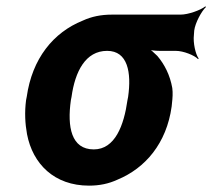

<svg xmlns="http://www.w3.org/2000/svg" viewBox="-20 -574 668 604"><path d="M590 -464 591 -478C594 -502 614 -539 628 -552L626 -554C611 -542 572 -528 548 -528H332C298 -528 268 -522 240 -509C148 -472 81 -390 64 -269L62 -259C57 -220 59 -185 65 -152C83 -58 151 10 260 10C293 10 322 4 350 -9C437 -45 504 -123 520 -239L521 -249C523 -266 524 -282 522 -297C515 -337 498 -371 475 -398C466 -407 452 -420 444 -424L442 -420C450 -416 468 -414 482 -414H533C557 -414 592 -400 603 -388L605 -390C595 -403 587 -440 590 -464ZM317 -414C382 -414 394 -346 383 -269L381 -259C370 -180 342 -104 275 -104C204 -104 191 -175 203 -259L205 -269C216 -349 249 -414 317 -414Z"/></svg>

Font: Asimov
Style: EdgeNarIt
Weight: 500
Designer: Google
Version: Version 2.000980: 2014